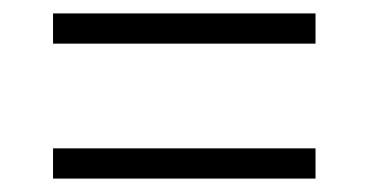

<svg xmlns="http://www.w3.org/2000/svg" viewBox="-20 -500 550 286"><path d="M59 -435V-480H450V-435ZM59 -234V-279H450V-234Z"/></svg>

Font: Noto Serif Ethiopic SemiCondensed Light
Style: Regular
Weight: 300
Width: 4
Designer: Monotype Design Team
Foundry: Monotype Imaging Inc.
Version: Version 2.102; ttfautohint (v1.8.4.7-5d5b)